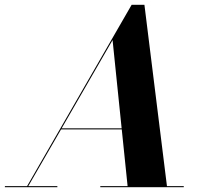

<svg xmlns="http://www.w3.org/2000/svg" viewBox="-68 -785 860 805"><path d="M-47.5 -4.5H45.5L484 -765H537.5L632 -4.5H702.5V0H352.5V-4.5H467L442.5 -242.5H188L50.5 -4.5H172.5V0H-47.5ZM404 -617 190.5 -247H442Z"/></svg>

Font: Bodoni* 36pt
Style: Bold Italic
Weight: 700
Italic angle: -13°
Version: Version 2.3